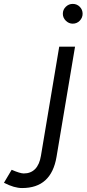

<svg xmlns="http://www.w3.org/2000/svg" viewBox="-147 -736 438 971"><path d="M-127 188.3 -88 122.7Q-45.3 141.2 -26.8 141.2Q8.8 141.2 30.8 118.6Q52.8 96 60 52L152.5 -500H232.5L138.8 57.7Q125.5 136.2 82.2 175.6Q39 215 -35.2 215Q-55.2 215 -77.8 208.5Q-100.3 202 -127 188.3ZM170.8 -666.3Q170.8 -687.3 185.8 -701.8Q200.8 -716.3 220.8 -716.3Q241.8 -716.3 256.3 -701.8Q270.8 -687.3 270.8 -666.3Q270.8 -646.3 256.3 -631.3Q241.8 -616.3 220.8 -616.3Q200.8 -616.3 185.8 -631.3Q170.8 -646.3 170.8 -666.3Z"/></svg>

Font: Oak Sans Light Italic
Style: Regular
Weight: 400
Italic angle: -9.5°
Foundry: Erik Kennedy, Walven
Version: Version 1.000;Glyphs 3.1.2 (3151)